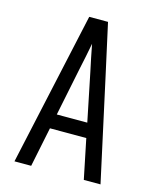

<svg xmlns="http://www.w3.org/2000/svg" viewBox="-111 -812 722 888"><g transform="rotate(15 250.0 -367.5)"><path d="M44 0 205 -735H295L349 -490L456 0H376L337 -190H163L124 0ZM323 -260 276 -490Q269 -522 262.5 -554Q256 -586 250 -618Q244 -586 237.5 -554Q231 -522 224 -490L177 -260Z"/></g></svg>

Font: Iosevka Term SS14
Style: Regular
Weight: 400
Monospace: yes
Designer: Belleve Invis
Foundry: Belleve Invis
Version: Version 24.1.1; ttfautohint (v1.8.4)